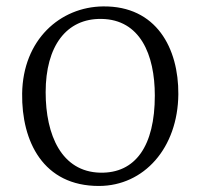

<svg xmlns="http://www.w3.org/2000/svg" viewBox="-20 -583 641 614"><path d="M50.8 -283.7C48.8 -131.3 117.7 12.2 296.9 11.7C440.4 11.2 548.8 -109.4 550.3 -281.7C551.3 -428.2 480.5 -564.5 309.6 -562.5C172.4 -561 53.2 -456.1 50.8 -283.7ZM300.3 -30.8C176.8 -33.7 126 -150.9 126 -288.1C126 -435.1 191.9 -524.4 304.7 -522.5C427.7 -520.5 475.1 -409.2 475.1 -277.3C475.1 -116.2 413.1 -28.3 300.3 -30.8Z"/></svg>

Font: Merriweather
Style: Light
Weight: 250
Designer: Eben Sorkin ( eben@eyebytes.com )
Foundry: Sorkin Type Co.
Version: Version 1.003